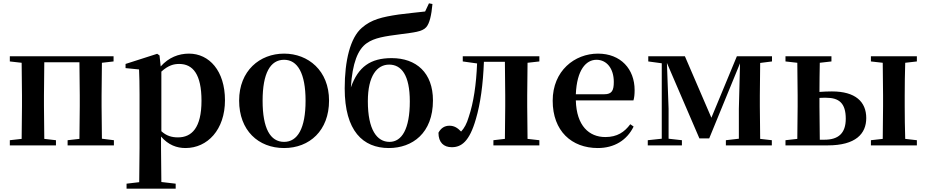

<svg xmlns="http://www.w3.org/2000/svg" viewBox="-20 -873 5573 1153"><path d="M592 -40C591 -97 590 -179 590 -235V-300C590 -356 591 -439 592 -496L662 -504V-535H39V-504L110 -496C111 -439 112 -356 112 -300V-235C112 -179 111 -96 110 -39L39 -31V0H316V-31L246 -39C245 -96 244 -179 244 -235V-300C244 -357 245 -442 246 -499H457C458 -442 459 -357 459 -300V-235C459 -179 458 -96 457 -39L386 -31V0H664V-31Z M949 -443C991 -481 1024 -489 1056 -489C1139 -489 1190 -426 1190 -268C1190 -105 1131 -48 1049 -48C1011 -48 980 -57 949 -85ZM938 -540 924 -550 734 -489V-464L815 -456C817 -408 818 -371 818 -306V16C818 77 817 149 816 221L740 230V260H1035V230L949 220C948 148 947 76 947 16V-53C991 -2 1042 16 1094 16C1226 16 1331 -94 1331 -271C1331 -448 1236 -551 1115 -551C1053 -551 993 -528 945 -474Z M1686 16C1839 16 1956 -89 1956 -269C1956 -449 1831 -551 1686 -551C1540 -551 1416 -448 1416 -269C1416 -90 1531 16 1686 16ZM1686 -21C1603 -21 1557 -102 1557 -268C1557 -433 1603 -514 1686 -514C1767 -514 1815 -433 1815 -268C1815 -102 1767 -21 1686 -21Z M2319 -21C2244 -21 2189 -93 2189 -265C2189 -419 2245 -485 2317 -485C2390 -485 2441 -423 2441 -264C2441 -98 2393 -21 2319 -21ZM2556 -853 2533 -804C2485 -798 2425 -793 2375 -786C2274 -771 2210 -756 2153 -706C2083 -646 2050 -508 2050 -342C2050 -86 2160 16 2315 16C2456 16 2580 -73 2580 -270C2580 -436 2480 -524 2332 -524C2205 -524 2131 -472 2087 -348C2096 -494 2129 -577 2183 -614C2229 -646 2288 -655 2389 -668C2463 -678 2515 -682 2539 -709C2560 -732 2571 -783 2577 -849Z M3219 -504V-535H2759V-504L2845 -492C2840 -366 2824 -257 2795 -171C2783 -130 2768 -103 2749 -83C2727 -106 2707 -118 2679 -118C2650 -118 2628 -104 2613 -76C2613 -17 2645 11 2693 11C2750 11 2799 -22 2838 -159C2865 -250 2881 -367 2886 -502H3012C3013 -445 3014 -358 3014 -300V-235C3014 -179 3013 -96 3012 -39L2943 -31V0H3219V-31L3148 -39C3147 -96 3146 -179 3146 -235V-300C3146 -356 3147 -439 3148 -496Z M3438 -307C3444 -453 3499 -514 3562 -514C3623 -514 3666 -462 3666 -381C3666 -330 3655 -307 3609 -307ZM3784 -270C3789 -287 3791 -306 3791 -332C3791 -458 3708 -551 3571 -551C3431 -551 3299 -448 3299 -268C3299 -86 3413 16 3570 16C3669 16 3745 -31 3785 -113L3765 -127C3730 -80 3687 -50 3615 -50C3518 -50 3442 -117 3438 -270Z M4616 -504V-535H4405L4252 -166L4093 -535H3873V-504L3954 -493V-40L3870 -31V0H4075V-31L3995 -40V-220L3985 -495L4180 -42H4239L4424 -493L4417 -219C4417 -208 4417 -100 4417 -40L4339 -31V0H4615V-31L4545 -39C4544 -96 4543 -179 4543 -235V-300C4543 -356 4544 -438 4545 -495Z M4903 -34C4902 -91 4901 -177 4901 -235V-285C4914 -286 4927 -286 4941 -286C5018 -286 5059 -254 5059 -160C5059 -73 5015 -34 4931 -34ZM4973 -504V-535H4697V-504L4768 -496C4769 -439 4770 -356 4770 -300V-235C4770 -179 4769 -96 4768 -39L4697 -31V0H4951C5119 0 5182 -70 5182 -164C5182 -262 5117 -324 4976 -324C4952 -324 4927 -323 4901 -321C4901 -375 4902 -445 4903 -496ZM5486 -504V-535H5210V-504L5281 -496C5282 -439 5283 -356 5283 -300V-235C5283 -179 5282 -96 5281 -39L5210 -31V0H5486V-31L5416 -39C5414 -96 5413 -179 5413 -235V-300C5413 -356 5414 -439 5416 -496Z"/></svg>

Font: Noto Serif CJK JP
Style: Bold
Weight: 700
Designer: Ryoko NISHIZUKA 西塚涼子 (kana & ideographs); Frank Grießhammer (Latin, Greek & Cyrillic); Wenlong ZHANG 张文龙 (bopomofo); San
Foundry: Adobe Systems Incorporated
Version: Version 1.000;PS 1;hotconv 16.6.53;makeotf.lib2.5.65590